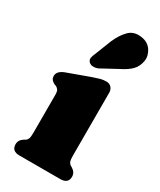

<svg xmlns="http://www.w3.org/2000/svg" viewBox="-193 -821 739 886"><g transform="rotate(30 177.0 -378.0)"><path d="M285.5 -458V-123.5Q285.5 -101 289 -92.2Q292.5 -83.5 299.5 -78.5L308 -73.5Q331 -59.5 331 -36.5Q331 0 289 0H71.5Q30 0 30 -36.5Q30 -59.5 52.5 -73.5L61.5 -78.5Q68 -83.5 71.5 -92.2Q75 -101 75 -123.5V-324.5Q75 -343.5 70 -350.8Q65 -358 56.5 -362.5L47.5 -365.5Q37 -371 31 -378.2Q25 -385.5 25 -398Q25 -423 60.5 -437L180 -480.5Q203 -488.5 217.5 -492.5Q232 -496.5 249 -496.5Q265.5 -496.5 275.5 -485.5Q285.5 -474.5 285.5 -458ZM174 -667.5Q193 -711 218.8 -736.2Q244.5 -761.5 286 -755Q322 -750 340 -723Q358 -696 353.5 -667Q348.5 -636 329 -615.5Q309.5 -595 269.5 -575.5L186.5 -530.5Q173.5 -525 160 -525.5Q146.5 -526 138.5 -534Q129.5 -543.5 131.2 -554.8Q133 -566 139 -578.5Z"/></g></svg>

Font: Fraunces 9pt Soft Black
Style: Regular
Weight: 900
Version: Version 1.000;[b76b70a41]